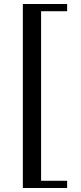

<svg xmlns="http://www.w3.org/2000/svg" viewBox="-20 -752 402 958"><path d="M315 186H94V-732H315V-696H185V150H315Z"/></svg>

Font: STIX Two Text Medium
Style: Regular
Weight: 500
Designer: Ross Mills, John Hudson & Paul Hanslow, Tiro Typeworks Ltd; with prior portions MicroPress Inc., and Coen Hoffman.
Foundry: Tiro Typeworks Ltd
Version: Version 2.13 b171